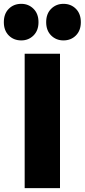

<svg xmlns="http://www.w3.org/2000/svg" viewBox="-49 -980 441 1000"><path d="M79.5 0V-700H263.5V0ZM62 -769.5Q22.5 -769.5 -3.2 -795.2Q-29 -821 -29 -864.5Q-29 -908.5 -3.2 -934.2Q22.5 -960 62 -960Q99.5 -960 125.5 -934.2Q151.5 -908.5 151.5 -864.5Q151.5 -821 125.5 -795.2Q99.5 -769.5 62 -769.5ZM281.5 -769.5Q243.5 -769.5 217.5 -795.2Q191.5 -821 191.5 -864.5Q191.5 -908.5 217.5 -934.2Q243.5 -960 281.5 -960Q320.5 -960 346.2 -934.2Q372 -908.5 372 -864.5Q372 -821 346.2 -795.2Q320.5 -769.5 281.5 -769.5Z"/></svg>

Font: Geologica Thin Roman ExtraBold
Style: Regular
Weight: 800
Version: Version 1.010;gftools[0.9.28]